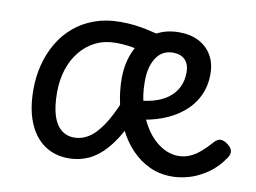

<svg xmlns="http://www.w3.org/2000/svg" viewBox="-63 -610 958 718"><g transform="rotate(10 415.5 -251.0)"><path d="M237 17Q183 17 144 -10.5Q105 -38 84 -89.5Q63 -141 63 -214Q63 -263 74.5 -308Q86 -353 108.5 -391.5Q131 -430 164.5 -458.5Q198 -487 242 -503Q286 -519 339 -519Q372 -519 396 -516Q420 -513 445 -507.5Q470 -502 504 -493L440 -423Q413 -432 388 -435.5Q363 -439 338 -439Q295 -439 261 -422.5Q227 -406 202.5 -376Q178 -346 165 -306Q152 -266 152 -218Q152 -167 162.5 -132.5Q173 -98 194 -80.5Q215 -63 244 -63Q272 -63 297.5 -78.5Q323 -94 348.5 -131Q374 -168 400 -231L438 -143Q409 -85 378 -50Q347 -15 312 1Q277 17 237 17ZM629 17Q582 17 543.5 -1Q505 -19 475 -50.5Q445 -82 424 -124.5Q403 -167 392 -215Q381 -263 381 -313Q381 -348 389 -379.5Q397 -411 412.5 -436.5Q428 -462 450.5 -480.5Q473 -499 501 -509Q529 -519 563 -519Q607 -519 638.5 -502.5Q670 -486 687.5 -456Q705 -426 705 -385Q705 -338 686.5 -300.5Q668 -263 634.5 -235.5Q601 -208 556 -191.5Q511 -175 457 -170L442 -241Q481 -242 513 -251Q545 -260 568 -277Q591 -294 603.5 -319Q616 -344 616 -376Q616 -407 599.5 -423.5Q583 -440 554 -440Q535 -440 519.5 -432.5Q504 -425 492.5 -409Q481 -393 474.5 -370Q468 -347 468 -315Q468 -262 482 -216.5Q496 -171 519.5 -136.5Q543 -102 574.5 -82.5Q606 -63 640 -63Q662 -63 682 -71.5Q702 -80 721.5 -96.5Q741 -113 760 -135Q774 -151 787 -150Q800 -149 814 -138Q828 -127 830.5 -115.5Q833 -104 824 -90Q798 -51 764.5 -27.5Q731 -4 696 6.5Q661 17 629 17Z"/></g></svg>

Font: Playwrite IT Trad
Style: Regular
Weight: 400
Designer: Veronika Burian, José Scaglione
Foundry: TypeTogether
Version: Version 1.002